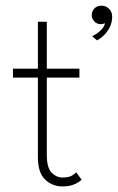

<svg xmlns="http://www.w3.org/2000/svg" viewBox="-20 -657 423 689"><path d="M26.5 -410.5H116V-579H148V-410.5H265V-378.5H148V-101Q148 -55.5 165 -37.8Q182 -20 205 -20Q228.5 -20 240 -28Q251.5 -36 253.5 -38.5L273 -12Q270.5 -9.5 262 -3.5Q253.5 2.5 239.2 7.2Q225 12 204 12Q167.5 12 141.8 -12.8Q116 -37.5 116 -93V-378.5H26.5ZM344.4 -636.6Q360.2 -636.6 371.4 -625.4Q382.5 -614.1 382.5 -597.9Q382.5 -578.2 374.9 -561.6Q367.3 -545 354.9 -532.4Q342.5 -519.8 328 -512.1L310.9 -527.2Q319.6 -531.1 329.4 -538Q339.3 -545 347 -554Q354.7 -563.1 356.7 -573.7Q349.3 -570.2 341.2 -570.2Q327.3 -570.5 318.3 -580.5Q309.2 -590.5 309.2 -601.5Q309.2 -612.1 313.8 -620Q318.3 -627.9 326.2 -632.3Q334.1 -636.6 344.4 -636.6Z"/></svg>

Font: League Spartan Extralight
Style: Regular
Weight: 200
Foundry: The League of Moveable Type
Version: Version 2.300; ttfautohint (v1.8.3)